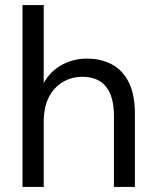

<svg xmlns="http://www.w3.org/2000/svg" viewBox="-20 -740 612 760"><path d="M69 0V-720H153V-411Q178 -457 223.5 -482.5Q269 -508 324 -508Q381 -508 424 -484.5Q467 -461 490.5 -412.5Q514 -364 514 -290V0H431V-281Q431 -358 399.5 -397Q368 -436 306 -436Q263 -436 228 -415Q193 -394 173 -354.5Q153 -315 153 -257V0Z"/></svg>

Font: DM Sans 24pt
Style: Regular
Weight: 400
Designer: Colophon Foundry, Jonny Pinhorn
Foundry: Colophon Foundry
Version: Version 4.004;gftools[0.9.30]